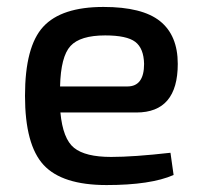

<svg xmlns="http://www.w3.org/2000/svg" viewBox="-20 -521 579 553"><path d="M373 -197H154Q161 -121 193.5 -95Q226 -69 300 -69Q365 -69 471 -81L480 -17Q414 12 287 12Q159 12 105.5 -46Q52 -104 52 -245Q52 -387 104.5 -444Q157 -501 278 -501Q390 -501 441 -460Q492 -419 492 -337Q492 -197 373 -197ZM153 -272H347Q395 -272 395 -337Q394 -382 369.5 -400.5Q345 -419 283 -419Q211 -419 183 -388.5Q155 -358 153 -272Z"/></svg>

Font: Exo 2.0 Medium
Style: Regular
Weight: 500
Designer: Natanael Gama
Version: Version 1.001;PS 001.001;hotconv 1.0.70;makeotf.lib2.5.58329